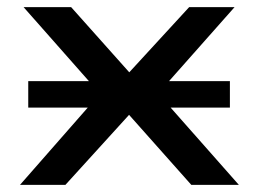

<svg xmlns="http://www.w3.org/2000/svg" viewBox="-20 -517 722 537"><path d="M36 0 285 -284 287 -224 46 -497H179L344 -312H339L509 -497H636L396 -226L399 -282L648 0H515L339 -198H343L163 0ZM59 -216V-290H623V-216Z"/></svg>

Font: Nunito Sans 7pt Expanded Medium
Style: Regular
Weight: 500
Width: 7
Designer: Vernon Adams
Foundry: Vernon Adams
Version: Version 3.101;gftools[0.9.27]